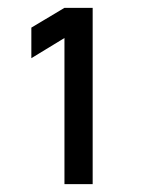

<svg xmlns="http://www.w3.org/2000/svg" viewBox="-20 -740 376 490"><path d="M216.5 -270H144.5V-643L60 -591.5V-669.5L144.5 -720H216.5Z"/></svg>

Font: Hauora SemiBold
Style: Regular
Weight: 600
Designer: Wayne Shih
Foundry: WCYS
Version: Version 1.001